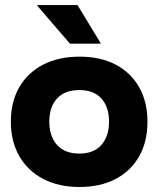

<svg xmlns="http://www.w3.org/2000/svg" viewBox="-20 -736 632 766"><path d="M296.7 10Q214.2 10 152.5 -22.1Q90.8 -54.2 57.1 -112.9Q23.3 -171.7 23.3 -250.8Q23.3 -330 57.1 -388.3Q90.8 -446.7 152.5 -478.3Q214.2 -510 297.5 -510Q380.8 -510 441.2 -478.3Q501.7 -446.7 535 -388.3Q568.3 -330 568.3 -250Q568.3 -170.8 535 -112.1Q501.7 -53.3 440.8 -21.7Q380 10 296.7 10ZM296.7 -123.3Q354.2 -123.3 384.6 -157.9Q415 -192.5 415 -250.8Q415 -309.2 384.6 -342.9Q354.2 -376.7 296.7 -376.7Q238.3 -376.7 207.5 -342.9Q176.7 -309.2 176.7 -250.8Q176.7 -192.5 207.5 -157.9Q238.3 -123.3 296.7 -123.3ZM259.2 -561.7 129.2 -712.5V-715.8H289.2L380.8 -565V-561.7Z"/></svg>

Font: Funnel Display Light ExtraBold
Style: Regular
Weight: 800
Version: Version 1.000